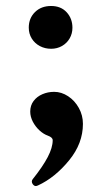

<svg xmlns="http://www.w3.org/2000/svg" viewBox="-20 -438 329 642"><path d="M76.2 -345.7Q76.2 -377 96.9 -397.5Q117.7 -418 150.9 -418Q183.6 -418 202.9 -397Q222.2 -376 222.2 -345.2Q222.2 -325.7 212.9 -309.6Q203.6 -293.5 187.3 -284.2Q170.9 -274.9 150.9 -274.9Q130.4 -274.9 113.3 -283.9Q96.2 -293 86.2 -309.1Q76.2 -325.2 76.2 -345.7ZM99.6 184.1Q94.2 184.1 89.4 177.7Q86.4 173.3 86.4 168.9Q86.4 165 89.4 161.1Q122.6 119.6 139.4 87.6Q156.2 55.7 156.2 30.8Q156.2 21.5 140.1 15.6Q126 10.7 112.3 -1.7Q98.6 -14.2 89.8 -31Q81.1 -47.9 81.1 -64.9Q81.1 -85.4 92.3 -100.3Q103.5 -115.2 121.8 -123Q140.1 -130.9 161.1 -130.9Q185.5 -130.9 207.8 -116.2Q230 -101.6 243.7 -76.9Q257.3 -52.2 257.3 -23.9Q257.3 41.5 211.4 97.7Q164.1 155.8 106.9 182.1Q102.1 184.1 99.6 184.1Z"/></svg>

Font: JuniusX
Style: Bold
Weight: 700
Designer: Peter S. Baker
Foundry: Briery Creek Software
Version: Version 1.004